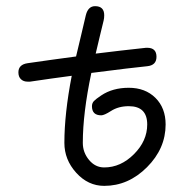

<svg xmlns="http://www.w3.org/2000/svg" viewBox="-20 -606 600 626"><path d="M40 -370.1Q40 -395.5 69.8 -399.9Q143.1 -410.6 228 -421.9Q234.4 -447.8 245.1 -493.7Q255.9 -539.6 259.8 -556.2Q267.1 -585.9 290 -585.9Q319.8 -585.9 319.8 -556.2Q319.8 -546.9 317.9 -539.1Q315.4 -528.3 306.2 -491Q296.9 -453.6 292 -431.2Q374 -441.4 456.1 -450.2H460Q490.2 -450.2 490.2 -420.9Q490.2 -393.1 460 -390.1Q414.1 -385.7 277.8 -368.2Q250 -236.8 250 -140.1Q250 -108.9 270.3 -84.5Q290.5 -60.1 319.8 -60.1Q373.5 -60.1 416.7 -103.3Q460 -146.5 460 -200.2Q460 -259.8 399.9 -259.8Q366.2 -259.8 341.8 -244.1Q319.8 -230 310.1 -230Q279.8 -230 279.8 -259.8Q279.8 -269.5 286.1 -276.4Q292.5 -283.2 310.1 -294.9Q347.2 -319.8 399.9 -319.8Q453.6 -319.8 486.8 -286.9Q520 -253.9 520 -200.2Q520 -121.6 459.2 -60.8Q398.4 0 319.8 0Q267.1 0 228.5 -42.7Q189.9 -85.4 189.9 -140.1Q189.9 -235.4 213.9 -358.9Q150.4 -350.6 78.1 -339.8H69.8Q56.6 -339.8 48.3 -347.7Q40 -355.5 40 -370.1Z"/></svg>

Font: Pecita
Style: Book
Weight: 400
Width: 6
Version: Version 3.4.1